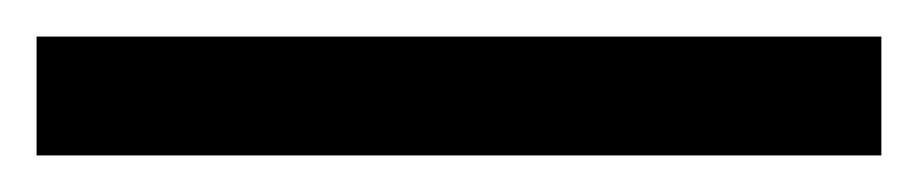

<svg xmlns="http://www.w3.org/2000/svg" viewBox="-24 -845 502 105"><path d="M458 -760V-825H-4V-760Z"/></svg>

Font: Noto Sans Lao Looped Condensed
Style: Regular
Weight: 400
Width: 3
Designer: Mark Frömberg, Ben Mitchell
Foundry: The Fontpad Ltd
Version: Version 1.003